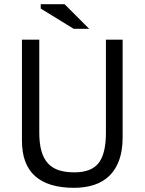

<svg xmlns="http://www.w3.org/2000/svg" viewBox="-20 -890 692 919"><path d="M85 0ZM487 -700H567V-233Q567 -170 550.5 -124Q534 -78 503.5 -48.5Q473 -19 430 -5Q387 9 335 9Q211 9 148 -47Q85 -103 85 -217V-700H168V-256Q168 -203 178.5 -166.5Q189 -130 210 -107.5Q231 -85 262.5 -75Q294 -65 336 -65Q417 -65 452 -109.5Q487 -154 487 -256ZM407 -752H333L175 -849V-870H289Z"/></svg>

Font: PT Sans
Style: Regular
Weight: 400
Version: Version 2.003W OFL; ttfautohint (v1.6)